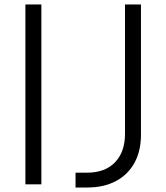

<svg xmlns="http://www.w3.org/2000/svg" viewBox="-20 -820 740 854"><path d="M93 0V-800H164V0ZM368 14H316V-52H368Q447 -52 491.5 -98Q536 -144 536 -225V-800H607V-221Q607 -148 578 -95.5Q549 -43 495.5 -14.5Q442 14 368 14Z"/></svg>

Font: Martian Mono SemiExpanded ExtraLight
Style: Regular
Weight: 250
Monospace: yes
Version: Version 0.930